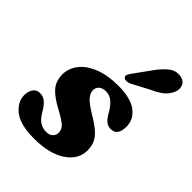

<svg xmlns="http://www.w3.org/2000/svg" viewBox="-214 -850 975 975"><g transform="rotate(45 274.0 -362.5)"><path d="M223.5 -54Q246.5 -54 259.2 -66.2Q272 -78.5 272 -96.5Q272 -117 256 -133.8Q240 -150.5 188 -178.5Q127.5 -210.5 101.8 -240.8Q76 -271 75 -317Q74.5 -361 102.5 -398Q130.5 -435 185 -457.2Q239.5 -479.5 318.5 -479.5Q406 -479.5 449.8 -446.2Q493.5 -413 493.5 -362Q494 -296 445 -296Q425.5 -296 410 -308Q394.5 -320 377.5 -351.5Q359.5 -382 339.2 -398.5Q319 -415 292.5 -415Q269 -415 255.2 -403Q241.5 -391 241.5 -370.5Q242 -352 258.5 -332Q275 -312 324.5 -282Q369.5 -255.5 394 -233.8Q418.5 -212 428.5 -189.5Q438.5 -167 439 -138.5Q440 -71.5 376.8 -29Q313.5 13.5 205 13.5Q104.5 13.5 58.5 -22.8Q12.5 -59 12.5 -109Q13.5 -138.5 26.5 -155.2Q39.5 -172 62 -172Q86.5 -172 103.8 -157Q121 -142 137.5 -113.5Q157 -79.5 177.8 -66.8Q198.5 -54 223.5 -54ZM386 -659.5Q413.5 -698 442 -720Q470.5 -742 504.5 -736.5Q534 -732 543.5 -709.2Q553 -686.5 542 -661Q530.5 -634.5 508.5 -616.2Q486.5 -598 447.5 -580.5L350 -529Q338 -524.5 326.8 -524.8Q315.5 -525 310.5 -532Q304.5 -540 309 -549.8Q313.5 -559.5 321.5 -570Z"/></g></svg>

Font: Fraunces 9pt S050
Style: Bold Italic
Weight: 700
Italic angle: -16°
Version: Version 1.000; ttfautohint (v1.8.3)